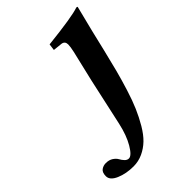

<svg xmlns="http://www.w3.org/2000/svg" viewBox="-276 -530 821 821"><g transform="rotate(-45 134.5 -120.0)"><path d="M318.4 -325.2 296.9 -234.9 272 -134.8Q260.7 -91.8 245.6 -43.5Q230.5 4.9 215.3 39.8Q200.2 74.7 180.7 107.9Q161.1 141.1 139.9 161.6Q118.7 182.1 91.8 194.6Q64.9 207 35.2 207Q-9.3 207 -43.9 192.1Q-78.6 177.2 -78.6 152.8Q-78.6 130.4 -66.7 121.6Q-54.7 112.8 -39.1 112.8Q-19.5 112.8 -6.3 121.6Q6.8 130.4 12.5 140.9Q18.1 151.4 26.4 160.2Q34.7 168.9 44.9 168.9Q62 168.9 84.7 130.4Q107.4 91.8 120.1 34.2L167 -179.2L200.2 -319.8Q206.1 -346.2 206.1 -359.4Q206.1 -378.9 188 -381.8L146 -386.2L149.9 -416Q303.2 -432.6 341.8 -446.8Q348.1 -446.8 348.1 -443.8Z"/></g></svg>

Font: Linux Libertine G
Style: Semibold Italic
Weight: 600
Italic angle: -11.5°
Designer: Philipp H. Poll
Foundry: Philipp H. Poll
Version: Version 5.1.1